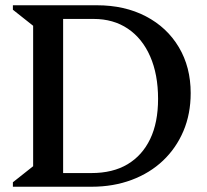

<svg xmlns="http://www.w3.org/2000/svg" viewBox="-20 -710 788 730"><path d="M184 0V-52H327Q409 -52 465 -85.5Q521 -119 551 -181.5Q581 -244 581 -334Q581 -427 551 -495.5Q521 -564 466 -601Q411 -638 336 -638H184V-690H348Q454 -690 534.5 -648Q615 -606 660 -530.5Q705 -455 705 -356Q705 -277 677.5 -212Q650 -147 600 -99.5Q550 -52 480.5 -26Q411 0 328 0ZM29 0V-17L106 -78V-612L29 -673V-690H220V0Z"/></svg>

Font: Platypi Light
Style: Regular
Weight: 400
Version: Version 1.200